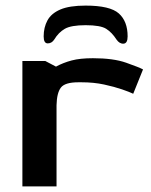

<svg xmlns="http://www.w3.org/2000/svg" viewBox="-20 -666 541 686"><path d="M60 0V-448H142L180 -428Q206 -442 236 -450Q266 -458 312 -458Q385 -458 430.5 -442Q476 -426 491 -418L456 -331Q444 -337 416.5 -346.5Q389 -356 352 -364Q315 -372 271 -372H260Q212 -372 197.5 -353Q183 -334 182 -290V0ZM286 -646Q228 -646 195.5 -632Q163 -618 149.5 -593Q136 -568 136 -536Q136 -511 150.5 -511Q165 -511 174 -525Q189 -550 211.5 -563Q234 -576 286 -576Q339 -576 359.5 -563Q380 -550 396 -525Q407 -509 421.5 -510Q436 -511 436 -536Q436 -590 404.5 -618Q373 -646 286 -646Z"/></svg>

Font: Goldman
Style: Regular
Weight: 400
Designer: Jaikishan Patel
Version: Version 1.000; ttfautohint (v1.8.3)